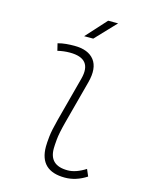

<svg xmlns="http://www.w3.org/2000/svg" viewBox="-137 -1017 859 1112"><g transform="rotate(15 293.0 -461.5)"><path d="M362.3 9.8Q210.4 9.8 210.4 -135.7Q210.4 -157.2 214.4 -195.6Q218.3 -233.9 235.8 -300.3L307.1 -569.3Q340.8 -697.3 204.1 -697.3Q167.5 -697.3 130.9 -688.5L120.6 -731Q145 -737.8 169.9 -740Q194.8 -742.2 219.7 -742.2Q302.7 -742.2 338.9 -695.3Q375 -648.4 351.6 -559.6L282.7 -300.3Q264.2 -230 260.7 -192.1Q257.3 -154.3 257.3 -138.2Q255.9 -35.2 366.7 -35.2Q416 -35.2 474.1 -72.3L491.7 -31.2Q428.7 9.8 362.3 9.8ZM258.8 -810.5 370.1 -933.1H429.7L313.5 -810.5Z"/></g></svg>

Font: Cascadia Code ExtraLight
Style: Italic
Weight: 200
Italic angle: -10°
Monospace: yes
Designer: Aaron Bell
Foundry: Saja Typeworks
Version: Version 2404.023; ttfautohint (v1.8.4)